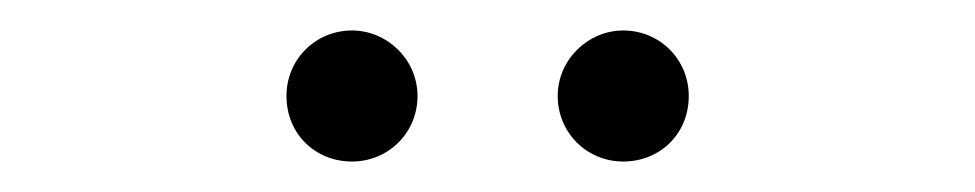

<svg xmlns="http://www.w3.org/2000/svg" viewBox="-20 -736 640 126"><path d="M346 -673C346 -649 365 -630 389 -630C413 -630 432 -648 432 -673C432 -697 413 -716 389 -716C366 -716 346 -697 346 -673ZM168 -673C168 -648 187 -630 211 -630C235 -630 254 -649 254 -673C254 -697 234 -716 211 -716C187 -716 168 -697 168 -673Z"/></svg>

Font: Malon Grotesk
Style: Regular
Weight: 400
Designer: Julieta Ulanovsky
Foundry: Julieta Ulanovsky
Version: Version 7.200